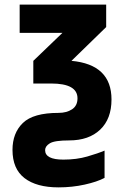

<svg xmlns="http://www.w3.org/2000/svg" viewBox="-20 -570 540 830"><path d="M233 240Q292 240 346 228Q400 216 432 199V81Q404 93 357.5 106.5Q311 120 254 120Q175 120 175 79Q175 62 195.5 49.5Q216 37 279 37Q364 37 413 -9.5Q462 -56 462 -140Q462 -291 289 -307L439 -453V-550H65V-428H250L124 -307V-209H201Q315 -209 315 -145Q315 -113 291.5 -97.5Q268 -82 233 -82Q124 -82 79 -38.5Q34 5 34 78Q34 160 86 200Q138 240 233 240Z"/></svg>

Font: Noto Sans Mono Condensed Extra
Style: Regular
Weight: 800
Width: 3
Designer: Monotype Design Team
Foundry: Monotype Imaging Inc.
Version: Version 1.900